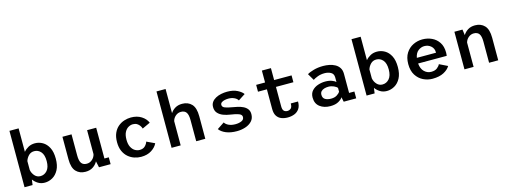

<svg xmlns="http://www.w3.org/2000/svg" viewBox="-12 -1603 6525 2467"><g transform="rotate(-15 3250.0 -369.0)"><path d="M100.5 0V-750H222.5V-438Q248 -469 286 -490Q324 -511 374 -511Q428 -511 476 -483.5Q524 -456 553.8 -398.5Q583.5 -341 583.5 -251Q583.5 -161 552.5 -103Q521.5 -45 472.2 -17Q423 11 369 11Q318.5 11 280.2 -12.8Q242 -36.5 217 -71L207.5 0ZM339.5 -415.5Q294 -415.5 264.2 -384.8Q234.5 -354 222.5 -314.5V-197Q230.5 -152 260.8 -118.2Q291 -84.5 336 -84.5Q389 -84.5 425.8 -126.2Q462.5 -168 462.5 -251Q462.5 -334.5 427 -375Q391.5 -415.5 339.5 -415.5Z M911 11.5Q833 11.5 785.8 -38.2Q738.5 -88 738.5 -200.5V-500H859.5V-219.5Q859.5 -147 882 -115.8Q904.5 -84.5 952.5 -84.5Q994.5 -84.5 1026.2 -113Q1058 -141.5 1066.5 -181.5V-500H1187.5V-91H1245.5V0H1091L1073 -83.5Q1051 -42.5 1010.5 -15.5Q970 11.5 911 11.5Z M1651 11Q1606 11 1561.2 -3.8Q1516.5 -18.5 1479.5 -50.2Q1442.5 -82 1420.2 -131.8Q1398 -181.5 1398 -251Q1398 -321.5 1420.2 -371.2Q1442.5 -421 1479.5 -452Q1516.5 -483 1561.2 -497.5Q1606 -512 1651 -512Q1732.5 -512 1789.8 -475.2Q1847 -438.5 1869 -384.5L1762.5 -335Q1757 -354.5 1743.5 -374.2Q1730 -394 1708 -407.8Q1686 -421.5 1654 -421.5Q1622.5 -421.5 1592.5 -404.2Q1562.5 -387 1543 -349.5Q1523.5 -312 1523.5 -251Q1523.5 -191 1543 -153Q1562.5 -115 1592.5 -97.2Q1622.5 -79.5 1654 -79.5Q1702 -79.5 1728.2 -106.5Q1754.5 -133.5 1762 -161.5L1868.5 -111.5Q1846.5 -62 1790 -25.5Q1733.5 11 1651 11Z M2056.5 0V-750H2177.5V-429Q2200.5 -465 2239.2 -488.2Q2278 -511.5 2332.5 -511.5Q2410.5 -511.5 2457.8 -461.8Q2505 -412 2505 -299.5V0H2384V-280.5Q2384 -353 2361.5 -384.2Q2339 -415.5 2291 -415.5Q2250 -415.5 2218.5 -388.2Q2187 -361 2177.5 -322V0Z M2924.5 11Q2840.5 11 2781 -13.8Q2721.5 -38.5 2692.5 -78.5L2787.5 -141.5Q2804 -114 2841 -97.2Q2878 -80.5 2928.5 -80.5Q2975.5 -80.5 3010.2 -95.8Q3045 -111 3045 -146.5Q3045 -178.5 3002.5 -193.2Q2960 -208 2892.5 -217.5Q2847 -224 2804.2 -240.2Q2761.5 -256.5 2734 -287Q2706.5 -317.5 2706.5 -367.5Q2706.5 -406 2726.2 -433.2Q2746 -460.5 2778.5 -478Q2811 -495.5 2851 -503.8Q2891 -512 2931 -512Q3012.5 -512 3067 -483.8Q3121.5 -455.5 3142 -424.5L3049.5 -364.5Q3036.5 -389.5 3001.8 -405.8Q2967 -422 2924.5 -422Q2901.5 -422 2876.5 -417Q2851.5 -412 2834 -400Q2816.5 -388 2816.5 -367Q2816.5 -337.5 2852.8 -324.2Q2889 -311 2945 -302Q2977.5 -297 3014.5 -288.5Q3051.5 -280 3084.5 -264.2Q3117.5 -248.5 3138.2 -221.8Q3159 -195 3159 -153.5Q3159 -96 3124.8 -59.8Q3090.5 -23.5 3036.8 -6.2Q2983 11 2924.5 11Z M3434 -148V-409H3315.5V-500H3434V-658.5H3554.5V-500H3786.5V-409H3554.5V-151Q3554.5 -106 3572 -89Q3589.5 -72 3616 -72Q3643 -72 3663.2 -88.5Q3683.5 -105 3683.5 -154.5H3780Q3780 -93 3754.8 -57Q3729.5 -21 3688.8 -5.5Q3648 10 3601.5 10Q3554.5 10 3516.5 -5Q3478.5 -20 3456.2 -54.5Q3434 -89 3434 -148Z M4168 11Q4084 11 4028.8 -31.2Q3973.5 -73.5 3973.5 -154Q3973.5 -210 4005.5 -245Q4037.5 -280 4085.5 -296Q4133.5 -312 4182.5 -312Q4234.5 -312 4271.5 -297.5Q4308.5 -283 4321.5 -268.5V-329.5Q4321.5 -377.5 4285.2 -397.5Q4249 -417.5 4201.5 -417.5Q4151.5 -417.5 4110 -401.8Q4068.5 -386 4047 -370.5L3994.5 -460Q4021.5 -478.5 4080 -495.2Q4138.5 -512 4208.5 -512Q4249 -512 4290 -504Q4331 -496 4365.5 -477Q4400 -458 4421 -425.8Q4442 -393.5 4442 -344.5V-91H4512.5V0H4346L4333 -63Q4320.5 -38.5 4278.5 -13.8Q4236.5 11 4168 11ZM4201 -79.5Q4249.5 -79.5 4280.5 -100.2Q4311.5 -121 4321.5 -138.5V-189.5Q4310 -206.5 4276 -221.8Q4242 -237 4204.5 -237Q4177 -237 4151 -229.5Q4125 -222 4108.5 -205Q4092 -188 4092 -159.5Q4092 -116.5 4122.2 -98Q4152.5 -79.5 4201 -79.5Z M4650.5 0V-750H4772.5V-438Q4798 -469 4836 -490Q4874 -511 4924 -511Q4978 -511 5026 -483.5Q5074 -456 5103.8 -398.5Q5133.5 -341 5133.5 -251Q5133.5 -161 5102.5 -103Q5071.5 -45 5022.2 -17Q4973 11 4919 11Q4868.5 11 4830.2 -12.8Q4792 -36.5 4767 -71L4757.5 0ZM4889.5 -415.5Q4844 -415.5 4814.2 -384.8Q4784.5 -354 4772.5 -314.5V-197Q4780.5 -152 4810.8 -118.2Q4841 -84.5 4886 -84.5Q4939 -84.5 4975.8 -126.2Q5012.5 -168 5012.5 -251Q5012.5 -334.5 4977 -375Q4941.5 -415.5 4889.5 -415.5Z M5526.5 11Q5462.5 11 5404.2 -17.5Q5346 -46 5309 -104.2Q5272 -162.5 5272 -251Q5272 -339.5 5309 -397.2Q5346 -455 5404.5 -483.5Q5463 -512 5528 -512Q5595 -512 5652.5 -485.2Q5710 -458.5 5745.2 -405Q5780.5 -351.5 5780.5 -270.5Q5780.5 -260 5779.5 -247.8Q5778.5 -235.5 5777 -226.5H5396.5Q5403 -154.5 5442 -117Q5481 -79.5 5533 -79.5Q5584.5 -79.5 5613.5 -103.2Q5642.5 -127 5651.5 -149.5L5761 -96Q5735.5 -51.5 5676.5 -20.2Q5617.5 11 5526.5 11ZM5530 -422Q5488 -422 5449.8 -393.5Q5411.5 -365 5399.5 -301H5654.5V-307.5Q5654.5 -358.5 5618.2 -390.2Q5582 -422 5530 -422Z M5952.5 0V-500H6060L6070.5 -423.5Q6093 -461.5 6132.5 -486.5Q6172 -511.5 6228.5 -511.5Q6306.5 -511.5 6354 -461.8Q6401.5 -412 6401.5 -299.5V0H6280V-280.5Q6280 -353 6257.5 -384.2Q6235 -415.5 6187 -415.5Q6146.5 -415.5 6115.2 -388.8Q6084 -362 6074 -323.5V0Z"/></g></svg>

Font: Trispace Medium
Style: Regular
Weight: 500
Designer: Tyler Finck
Foundry: Etcetera Type Company
Version: Version 1.210; ttfautohint (v1.8.3)